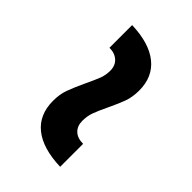

<svg xmlns="http://www.w3.org/2000/svg" viewBox="-8 -598 479 479"><g transform="rotate(-45 231.5 -359.0)"><path d="M233 -317Q208 -329 194 -334Q180 -339 163 -339Q145 -339 134.5 -328Q124 -317 124 -297H43Q45 -360 71.5 -393Q98 -426 147 -426Q170 -426 188 -419.5Q206 -413 234 -400Q257 -389 271 -383.5Q285 -378 301 -378Q319 -378 329.5 -389.5Q340 -401 340 -420H420Q418 -358 391.5 -325Q365 -292 317 -292Q294 -292 276 -298.5Q258 -305 233 -317Z"/></g></svg>

Font: Cabin Medium
Style: Regular
Weight: 500
Designer: Pablo Impallari
Foundry: Pablo Impallari. http://www.impallari.com Igino Marini. http://www.ikern.com
Version: Version 2.001